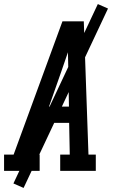

<svg xmlns="http://www.w3.org/2000/svg" viewBox="-44 -840 564 944"><path d="M-24 0V-80H23L263 -735H368L391 -80H427V0H252V-80H299L296 -236H169L115 -80H151V0ZM295 -316 292 -490Q291 -513 291 -536.5Q291 -560 290 -583Q282 -560 274 -536.5Q266 -513 258 -490L197 -316ZM72 84 22 62 437 -820 487 -798Z"/></svg>

Font: Iosevka Slab Medium Oblique
Style: Regular
Weight: 500
Italic angle: -9°
Monospace: yes
Designer: Belleve Invis
Foundry: Belleve Invis
Version: Version 11.1.1; ttfautohint (v1.8.3)